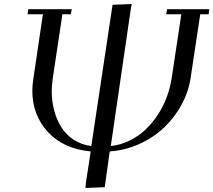

<svg xmlns="http://www.w3.org/2000/svg" viewBox="-20 -748 1063 957"><path d="M117.2 -676.8 121.1 -702.1H337.9L333 -676.8H291L243.2 -358.9Q237.8 -318.4 237.8 -295.9Q237.8 -243.7 250 -197.5Q262.2 -151.4 285.9 -113.5Q309.6 -75.7 347.9 -51Q386.2 -26.4 435.1 -20L541 -724.1L636.2 -728L631.8 -702.1L532.2 -20Q581.1 -25.4 625.7 -47.1Q670.4 -68.8 705.1 -101.8Q739.7 -134.8 767.1 -176.5Q794.4 -218.3 811.5 -264.9Q828.6 -311.5 835.9 -359.9L883.8 -676.8H808.1L813 -702.1H1022.9L1020 -676.8H978L930.2 -359.9Q919.9 -291 885.3 -226.8Q850.6 -162.6 798.3 -112.8Q746.1 -63 675.3 -30.8Q604.5 1.5 526.9 6.8L502 185.1L405.8 189L408.2 163.1L432.1 6.8Q296.4 -5.9 218.8 -90.1Q141.1 -174.3 141.1 -295.9Q141.1 -320.8 146 -354L193.8 -676.8Z"/></svg>

Font: Dehuti Alt
Style: Bold-Italic
Weight: 700
Version: Version 1.2